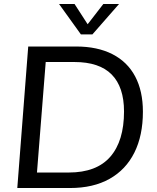

<svg xmlns="http://www.w3.org/2000/svg" viewBox="-20 -946 790 966"><path d="M67 0 122 -712H363Q470 -712 545.5 -673.5Q621 -635 660 -561.5Q699 -488 699 -384Q699 -264 656 -178Q613 -92 531 -46Q449 0 332 0ZM166 -78H326Q466 -78 535 -157.5Q604 -237 604 -385Q604 -508 542 -571Q480 -634 354 -634H210ZM500 -926H579L445 -773H387L277 -926H355L421 -824Z"/></svg>

Font: Muli Medium
Style: Italic
Weight: 500
Italic angle: -4.541°
Designer: Vernon Adams
Foundry: Vernon Adams
Version: Version 2.100; ttfautohint (v1.8.1.43-b0c9)